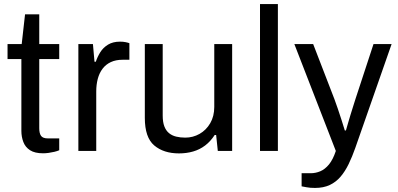

<svg xmlns="http://www.w3.org/2000/svg" viewBox="-20 -743 1960 945"><path d="M192.1 11.5Q151.3 11.5 127.9 -3.6Q104.5 -18.7 94.9 -44.2Q85.2 -69.6 85.2 -98.9V-452.2H17.1V-526H86.8L103.3 -672.5H173.2V-526H271.5V-452.2H173.2V-111.8Q173.2 -86.6 182.1 -74.2Q191.1 -61.8 215.8 -61.8H271.5V-3.5Q261.5 0.9 247.7 4.2Q233.9 7.5 219.3 9.5Q204.7 11.5 192.1 11.5Z M365.7 0V-526H437.4L445.1 -439.3H451.6Q459.8 -463.9 473.8 -486.3Q487.8 -508.7 511.8 -523.4Q535.7 -538 571 -538Q586.1 -538 598.4 -535.5Q610.8 -532.9 616.8 -530.4V-448.9H584Q550.2 -448.9 525.5 -437.4Q500.8 -425.9 484.8 -404.7Q468.8 -383.5 461.2 -354.9Q453.7 -326.3 453.7 -292.6V0Z M861 12Q785.5 12 739.1 -27.2Q692.8 -66.4 692.8 -162.7V-526H780.8V-174.6Q780.8 -142 788.9 -121Q797 -100 811.8 -87.8Q826.6 -75.6 847.1 -70.6Q867.6 -65.6 891.9 -65.6Q929.5 -65.6 962 -83.9Q994.5 -102.2 1014.6 -136.4Q1034.6 -170.7 1034.6 -216.8V-526H1122.6V0H1052L1043.8 -78.7H1036.8Q1016.1 -46.9 989.5 -26.8Q962.9 -6.7 930.5 2.6Q898.1 12 861 12Z M1259.7 0V-723H1347.7V0Z M1530.3 182Q1505.7 182 1488.5 178.6Q1471.2 175.1 1464.5 174.1V109.6H1509.1Q1533.3 109.6 1556.3 100Q1579.4 90.4 1599.2 66.4Q1618.9 42.3 1632.9 0L1428.8 -526H1521.4L1625.9 -255.2Q1633.3 -236.3 1642.4 -208.7Q1651.5 -181.1 1661.1 -152.2Q1670.8 -123.4 1677.1 -100.9H1682.6Q1687.1 -116.8 1693 -137Q1698.9 -157.1 1705.3 -178.5Q1711.7 -199.9 1718.2 -219.6Q1724.6 -239.2 1729.1 -254.2L1818.3 -526H1907.4L1728.6 -14.6Q1713.6 28.3 1696 64.5Q1678.5 100.6 1656 126.9Q1633.6 153.1 1602.9 167.6Q1572.1 182 1530.3 182Z"/></svg>

Font: Archivo SemiBold
Style: Regular
Weight: 600
Designer: Hector Gatti
Foundry: Omnibus-Type
Version: Version 2.001